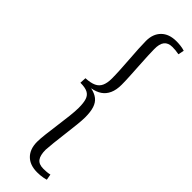

<svg xmlns="http://www.w3.org/2000/svg" viewBox="-347 -825 1054 1054"><g transform="rotate(45 180.0 -298.0)"><path d="M70 -326Q109 -328 131.5 -338.5Q154 -349 164 -371Q174 -393 174 -427Q174 -454 172 -492Q170 -530 167 -570Q164 -610 162 -646Q160 -682 160 -706Q160 -760 191.5 -791.5Q223 -823 280 -823Q296 -823 313 -821Q330 -819 345 -814L338 -780Q323 -783 310.5 -784Q298 -785 286 -785Q254 -785 238.5 -765.5Q223 -746 224 -704Q224 -687 225.5 -654.5Q227 -622 229.5 -582Q232 -542 234 -504.5Q236 -467 236 -441Q236 -401 223.5 -373.5Q211 -346 188 -330.5Q165 -315 131 -309Q164 -302 183.5 -286.5Q203 -271 212 -243.5Q221 -216 221 -173Q221 -152 217 -113.5Q213 -75 207.5 -32Q202 11 198 48.5Q194 86 193 106Q193 149 208 169Q223 189 258 189Q270 189 283 188Q296 187 308 184L314 218Q304 221 293 223Q282 225 271 226Q260 227 248 227Q191 227 160 195.5Q129 164 129 108Q129 85 133.5 46.5Q138 8 144 -35.5Q150 -79 154.5 -119Q159 -159 159 -185Q159 -224 151.5 -246.5Q144 -269 124.5 -279Q105 -289 68 -289Z"/></g></svg>

Font: Literata 24pt Light
Style: Italic
Weight: 300
Italic angle: -2°
Designer: Latin by Veronika Burian and Jose Scaglione. Greek by Irene Vlachou. Cyrillic by Vera Evstafieva
Foundry: TypeTogether
Version: Version 3.103;gftools[0.9.29]